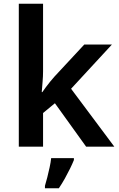

<svg xmlns="http://www.w3.org/2000/svg" viewBox="-20 -780 631 1021"><path d="M209 -401Q209 -375 206.5 -346Q204 -317 202 -290H205Q213 -302 224 -316.5Q235 -331 246.5 -345.5Q258 -360 269 -372L428 -543H575L358 -308L588 0H438L272 -231L209 -179V0H80V-760H209ZM373 71Q365 91 352.5 116.5Q340 142 325 169Q310 196 293 221H219V208Q225 189 231.5 163Q238 137 244 109.5Q250 82 252 61H373Z"/></svg>

Font: Noto Sans Adlam SemiBold
Style: Regular
Weight: 600
Version: Version 3.001